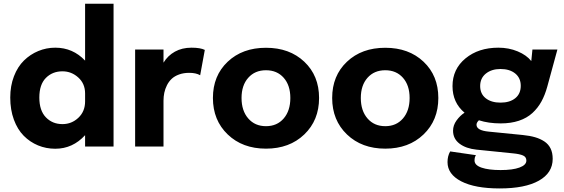

<svg xmlns="http://www.w3.org/2000/svg" viewBox="-20 -802 3085 1051"><path d="M282.7 12.2Q232.4 12.2 188.2 -6.1Q144 -24.4 109.9 -58.8Q75.7 -93.3 55.9 -147.2Q36.1 -201.2 36.1 -268.1Q36.1 -332 56.4 -384.5Q76.7 -437 111.1 -470.7Q145.5 -504.4 189.7 -522.7Q233.9 -541 282.7 -541Q378.9 -541 445.8 -470.2V-781.7H601.6V0H445.8V-62Q377.9 12.2 282.7 12.2ZM321.8 -122.6Q372.1 -122.6 408.9 -157.2Q445.8 -191.9 445.8 -247.1V-290.5Q445.8 -344.2 408.4 -377.9Q371.1 -411.6 321.8 -411.6Q267.1 -411.6 231.2 -375.5Q195.3 -339.4 195.3 -268.1Q195.3 -196.8 231.2 -159.7Q267.1 -122.6 321.8 -122.6Z M719.7 0V-530.8H875V-459Q898.4 -497.6 937.5 -519.3Q976.6 -541 1028.3 -541Q1076.7 -541 1101.1 -528.8L1075.7 -390.1Q1053.2 -403.3 1015.6 -403.3Q984.9 -403.3 960.2 -394.3Q935.5 -385.3 919.9 -370.6Q904.3 -356 894 -335.7Q883.8 -315.4 879.4 -294.4Q875 -273.4 875 -250.5V0Z M1645.5 -65.9Q1564.5 11.7 1436 11.7Q1307.6 11.7 1226.6 -65.9Q1145.5 -143.6 1145.5 -265.6Q1145.5 -387.7 1226.3 -464.1Q1307.1 -540.5 1436 -540.5Q1564.9 -540.5 1645.8 -464.1Q1726.6 -387.7 1726.6 -265.6Q1726.6 -143.6 1645.5 -65.9ZM1569.3 -265.6Q1569.3 -335 1533 -376.2Q1496.6 -417.5 1436 -417.5Q1375.5 -417.5 1338.9 -376.2Q1302.2 -335 1302.2 -265.6Q1302.2 -195.8 1338.9 -153.6Q1375.5 -111.3 1436 -111.3Q1496.6 -111.3 1533 -153.6Q1569.3 -195.8 1569.3 -265.6Z M2298.3 -65.9Q2217.3 11.7 2088.9 11.7Q1960.4 11.7 1879.4 -65.9Q1798.3 -143.6 1798.3 -265.6Q1798.3 -387.7 1879.2 -464.1Q1960 -540.5 2088.9 -540.5Q2217.8 -540.5 2298.6 -464.1Q2379.4 -387.7 2379.4 -265.6Q2379.4 -143.6 2298.3 -65.9ZM2222.2 -265.6Q2222.2 -335 2185.8 -376.2Q2149.4 -417.5 2088.9 -417.5Q2028.3 -417.5 1991.7 -376.2Q1955.1 -335 1955.1 -265.6Q1955.1 -195.8 1991.7 -153.6Q2028.3 -111.3 2088.9 -111.3Q2149.4 -111.3 2185.8 -153.6Q2222.2 -195.8 2222.2 -265.6Z M2841.8 -63Q2880.4 -59.1 2908.9 -50.8Q2937.5 -42.5 2960 -27.6Q2982.4 -12.7 2993.9 11Q3005.4 34.7 3005.4 67.4Q3005.4 144.5 2929.7 187Q2854 229.5 2715.3 229.5Q2580.1 229.5 2504.9 190.7Q2429.7 151.9 2429.7 85.4Q2429.7 51.8 2444.3 26.9L2585.4 47.4Q2577.6 57.6 2577.6 76.7Q2577.6 102.5 2616.2 115.7Q2654.8 128.9 2720.2 128.9Q2786.6 128.9 2824 115Q2861.3 101.1 2861.3 77.1Q2861.3 57.1 2843 49.1Q2824.7 41 2789.6 37.6L2588.4 17.1Q2530.8 11.2 2495.4 -15.6Q2460 -42.5 2460 -86.4Q2460 -116.2 2479.2 -142.8Q2498.5 -169.4 2522.9 -185.1Q2457 -240.2 2457 -330.6Q2457 -423.8 2528.1 -482.4Q2599.1 -541 2708 -541Q2765.1 -541 2813.7 -520.8Q2862.3 -500.5 2888.2 -467.8L2894.5 -530.8H3031.2L2975.6 -327.1Q2962.9 -281.2 2943.6 -246.1Q2924.3 -210.9 2894.3 -183.3Q2864.3 -155.8 2820.6 -141.1Q2776.9 -126.5 2720.7 -126.5Q2654.3 -126.5 2601.6 -143.6Q2588.4 -131.3 2588.4 -119.1Q2588.4 -87.9 2655.3 -81.5ZM2719.7 -240.2Q2770.5 -240.2 2800.5 -264.4Q2830.6 -288.6 2830.6 -332.5Q2830.6 -375 2800.3 -399.7Q2770 -424.3 2719.7 -424.3Q2670.9 -424.3 2639.6 -399.2Q2608.4 -374 2608.4 -331.1Q2608.4 -288.1 2638.9 -264.2Q2669.4 -240.2 2719.7 -240.2Z"/></svg>

Font: Epilogue
Style: Bold
Weight: 700
Designer: Tyler Finck
Foundry: Etcetera Type Co
Version: Version 2.112